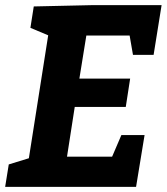

<svg xmlns="http://www.w3.org/2000/svg" viewBox="-20 -725 647 745"><path d="M483 -587 496 -512H576L607 -705H334L111 -700L98 -617L167 -588L92 -111L14 -87L0 0H508L541 -201H451L415 -117H240L270 -310H468L485 -420H288L315 -587Z"/></svg>

Font: Bitter
Style: Bold Italic
Weight: 700
Designer: Sol Matas
Foundry: Sol Matas
Version: Version 1.002